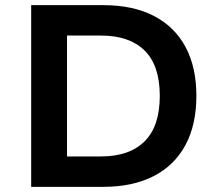

<svg xmlns="http://www.w3.org/2000/svg" viewBox="-20 -725 857 745"><path d="M101 0V-705H381Q496 -705 576.5 -663.5Q657 -622 699.5 -543.5Q742 -465 742 -353Q742 -241 699.5 -162Q657 -83 576 -41.5Q495 0 381 0ZM240 -118H372Q482 -118 541 -176.5Q600 -235 600 -353Q600 -471 541 -529Q482 -587 372 -587H240Z"/></svg>

Font: Nunito Sans 6pt
Style: Bold
Weight: 700
Version: Version 3.101;gftools[0.9.27]